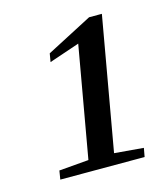

<svg xmlns="http://www.w3.org/2000/svg" viewBox="-71 -714 441 509"><g transform="rotate(-15 150.0 -459.0)"><path d="M189.5 -292 269.5 -285.2 265.1 -261.2H33.7L37.6 -285.2L119.1 -292L172.9 -597.2L89.4 -568.8L93.3 -591.8L218.8 -657.2H253.9Z"/></g></svg>

Font: Tinos
Style: Italic
Weight: 400
Italic angle: -16.333°
Designer: Steve Matteson
Foundry: Monotype Imaging Inc.
Version: Version 1.32